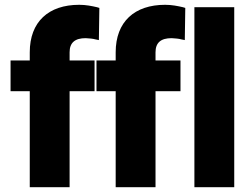

<svg xmlns="http://www.w3.org/2000/svg" viewBox="-20 -780 1036 800"><path d="M24 -400H104V0H270V-400H374V-528H270V-562C270 -602 292 -621 337 -621C353 -620 367 -619 377 -616L392 -613L394 -747L384 -750C362 -755 338 -760 310 -760C183 -760 104 -690 104 -562V-528H24ZM382 -400H462V0H628V-400H732V-528H628V-562C628 -602 650 -621 695 -621C711 -620 725 -619 735 -616L750 -613L752 -747L742 -750C720 -755 696 -760 668 -760C541 -760 462 -690 462 -562V-528H382ZM790 0H956V-750H790Z"/></svg>

Font: Asimov Pro
Style: Ult
Weight: 900
Designer: Google
Version: Version 2.000980; 2014